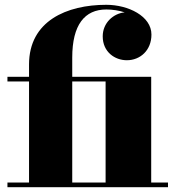

<svg xmlns="http://www.w3.org/2000/svg" viewBox="-20 -780 725 800"><path d="M11 -19.5V0H680V-19.5H610V-460H281V-540C281 -677 333 -740.5 423 -740.5C448 -740.5 475 -736.5 499.5 -728.5C452.5 -724 408 -685 408 -628.5C408 -563.5 458.5 -529 508.5 -529C564 -529 611 -570 611 -636C611 -713 514 -760 423 -760C258 -760 101 -692.5 101 -511.5V-460H11V-440.5H101V-19.5ZM420 -440.5V-19.5H281V-440.5Z"/></svg>

Font: Bodoni* 11pt Fatface
Style: Regular
Weight: 900
Version: Version 2.3